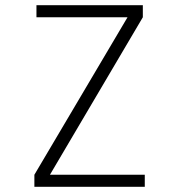

<svg xmlns="http://www.w3.org/2000/svg" viewBox="-20 -720 690 740"><path d="M112.5 0V-46.5L471.5 -653.5H120.5V-700H530.5V-653.5L172.5 -46.5H538V0Z"/></svg>

Font: Trispace Thin ExtraLight
Style: Regular
Weight: 250
Version: Version 1.210